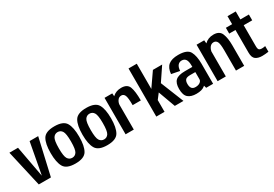

<svg xmlns="http://www.w3.org/2000/svg" viewBox="39 -1746 3867 2713"><g transform="rotate(-30 1972.5 -389.0)"><path d="M148 0 12.5 -595.5H153L247 -86.5H247.5L342 -595.5H482L346 0Z M747.5 4.5Q603.5 4.5 559 -71.5Q514.5 -147.5 514.5 -299Q514.5 -451 559 -526.2Q603.5 -601.5 747.5 -601.5Q891.5 -601.5 936 -526.2Q980.5 -451 980.5 -299Q980.5 -147.5 936 -71.5Q891.5 4.5 747.5 4.5ZM747.5 -89Q794 -89 820 -129Q846 -169 846 -298.5Q846 -428 820 -468Q794 -508 747.5 -508Q701 -508 674.8 -468Q648.5 -428 648.5 -298.5Q648.5 -169 674.8 -129Q701 -89 747.5 -89Z M1267 4.5Q1123 4.5 1078.5 -71.5Q1034 -147.5 1034 -299Q1034 -451 1078.5 -526.2Q1123 -601.5 1267 -601.5Q1411 -601.5 1455.5 -526.2Q1500 -451 1500 -299Q1500 -147.5 1455.5 -71.5Q1411 4.5 1267 4.5ZM1267 -89Q1313.5 -89 1339.5 -129Q1365.5 -169 1365.5 -298.5Q1365.5 -428 1339.5 -468Q1313.5 -508 1267 -508Q1220.5 -508 1194.2 -468Q1168 -428 1168 -298.5Q1168 -169 1194.2 -129Q1220.5 -89 1267 -89Z M1857 -307Q1857 -431 1839.2 -468.2Q1821.5 -505.5 1785 -505.5Q1744.5 -505.5 1721.5 -471Q1701.5 -441 1698.5 -406.5V0H1564.5V-595H1690.5L1694 -546Q1697 -549 1700.5 -552Q1754 -600.5 1838 -600.5Q1936 -600.5 1963.2 -528.5Q1990.5 -456.5 1990.5 -307Z M2065.5 0V-785H2200V-373.5L2354 -595.5H2505L2357.5 -376.5L2508.5 0H2367.5L2266 -278L2200 -192V0Z M2879 0 2867.5 -41.5Q2863 -37 2858 -33Q2813 5.5 2720 5.5Q2632.5 5.5 2585.8 -35Q2539 -75.5 2539 -177Q2539 -272 2584.2 -312.8Q2629.5 -353.5 2736.5 -353.5H2857.5V-375Q2857.5 -445.5 2835.5 -476.5Q2813.5 -507.5 2771 -507.5Q2733 -507.5 2708.5 -479.5Q2684 -451.5 2679.5 -390L2546 -416Q2554.5 -513.5 2608 -557Q2661.5 -600.5 2767.5 -600.5Q2913.5 -600.5 2953 -527.8Q2992.5 -455 2992.5 -327V0ZM2857.5 -152.5V-269H2774.5Q2716.5 -269 2696.5 -247Q2676.5 -225 2676.5 -179Q2676.5 -133.5 2694.8 -108.5Q2713 -83.5 2756 -83.5Q2801 -83.5 2829.2 -103.5Q2857.5 -123.5 2857.5 -152.5Z M3066 0V-595H3190.5L3195.5 -542Q3253 -600 3343 -600Q3440 -600 3469.8 -526.5Q3499.5 -453 3499.5 -338V0H3365.5V-333.5Q3365.5 -435 3347.5 -470.2Q3329.5 -505.5 3290 -505.5Q3250 -505.5 3223.5 -468Q3206 -443 3200 -408.5V0Z M3792 7Q3725 7 3685.5 -21.8Q3646 -50.5 3646 -130V-500.5H3544V-595H3646V-725.5H3780.5V-595H3919.5V-500.5H3780.5V-159Q3780.5 -114 3794.8 -100.5Q3809 -87 3838 -87Q3865 -87 3896 -93.5V-1.5Q3839 7 3792 7Z"/></g></svg>

Font: Anybody SemiBold
Style: Regular
Weight: 600
Designer: Tyler Finck
Foundry: Etcetera Type Company
Version: Version 1.010; ttfautohint (v1.8.3) -l 8 -r 50 -G 200 -x 14 